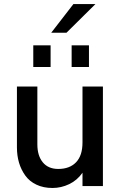

<svg xmlns="http://www.w3.org/2000/svg" viewBox="-20 -912 601 941"><path d="M231 -751.5 339.8 -892.1H447.8L305.7 -751.5ZM143.1 -583.5V-689.9H228V-583.5ZM331.1 -583.5V-689.9H416V-583.5ZM237.3 9.3Q192.4 9.3 158.2 -7.1Q124 -23.4 103.8 -51.8Q83.5 -80.1 73.2 -114.7Q63 -149.4 63 -189.5V-487.8H163.1V-204.6Q163.1 -148.9 189.7 -116.5Q216.3 -84 265.6 -84Q321.3 -84 352.8 -116.7Q384.3 -149.4 384.3 -213.9V-487.8H484.4V0H384.3V-65.4Q358.4 -28.3 319.1 -9.5Q279.8 9.3 237.3 9.3Z"/></svg>

Font: HK Grotesk SemiBold Legacy
Style: Regular
Weight: 600
Designer: Alfredo Marco Pradil
Foundry: Hanken Design Co.
Version: Version 2.022;PS 002.022;hotconv 1.0.88;makeotf.lib2.5.64775